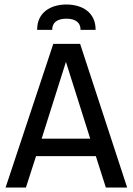

<svg xmlns="http://www.w3.org/2000/svg" viewBox="-20 -833 590 853"><path d="M544.9 0H450.2L405.8 -139.2H140.1L95.2 0H4.9L216.8 -638.2H335.9ZM380.9 -216.8 272.9 -558.1 165 -216.8ZM337.9 -700.2Q337.9 -725.1 321.5 -737.5Q305.2 -750 274.9 -750Q244.6 -750 228.3 -737.5Q211.9 -725.1 211.9 -700.2H145Q145 -730 155.5 -751.2Q166 -772.5 184.1 -786.1Q202.1 -799.8 225.6 -806.4Q249 -813 274.9 -813Q300.8 -813 324.5 -806.4Q348.1 -799.8 366 -786.1Q383.8 -772.5 394.3 -751.2Q404.8 -730 404.8 -700.2ZM0 -638.2Z"/></svg>

Font: Code New Roman
Style: Regular
Weight: 400
Monospace: yes
Designer: Sam Radian
Foundry: Code New Roman
Version: Version 2.00 November 29, 2014